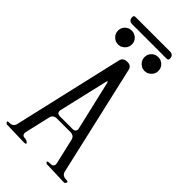

<svg xmlns="http://www.w3.org/2000/svg" viewBox="-289 -1032 1076 1076"><g transform="rotate(45 249.0 -494.5)"><path d="M424.8 -73.2Q430.7 -44.9 460.9 -44.9Q489.3 -44.9 468.8 -24.4L323.2 -29.3Q300.8 -44.9 336.9 -44.9Q366.2 -44.9 360.4 -73.2L326.2 -221.7Q320.3 -250 291 -250H183.6Q154.3 -250 148.4 -221.7L114.3 -73.2Q108.4 -44.9 137.7 -44.9L152.3 -41Q174.8 -24.4 146.5 -24.4L7.8 -28.3Q-14.6 -44.9 13.7 -44.9Q43 -44.9 48.8 -73.2L199.2 -725.6Q205.1 -753.9 240.2 -753.9Q269.5 -753.9 275.4 -725.6ZM165 -298.8Q159.2 -270.5 188.5 -270.5H286.1Q315.4 -270.5 309.6 -298.8L243.2 -584Q237.3 -612.3 231.4 -584ZM97.7 -797.9 85.9 -810.5 79.1 -825.2 77.1 -840.8 79.1 -856.4 85.9 -871.1 97.7 -883.8 113.3 -892.6 132.8 -895.5 150.4 -892.6 167 -883.8 178.7 -871.1 185.5 -856.4 187.5 -840.8 185.5 -825.2 178.7 -810.5 167 -797.9 150.4 -788.1 132.8 -785.2 113.3 -788.1ZM307.6 -797.9 295.9 -810.5 289.1 -825.2 287.1 -840.8 289.1 -856.4 295.9 -871.1 307.6 -883.8 323.2 -892.6 342.8 -895.5 361.3 -892.6 377 -883.8 388.7 -871.1 395.5 -856.4 397.5 -840.8 395.5 -825.2 388.7 -810.5 377 -797.9 361.3 -788.1 342.8 -785.2 323.2 -788.1ZM365.2 -963.9Q394.5 -963.9 394.5 -934.6Q394.5 -921.9 381.8 -921.9H109.4Q80.1 -921.9 80.1 -951.2Q80.1 -963.9 92.8 -963.9Z"/></g></svg>

Font: B2 Hana
Style: Regular
Weight: 500
Version: 2020-08-05; (max)